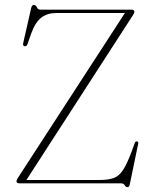

<svg xmlns="http://www.w3.org/2000/svg" viewBox="-20 -739 618 774"><path d="M516 -678 86.5 -13.5H382Q418 -13.5 439.5 -21.8Q461 -30 476.8 -54.8Q492.5 -79.5 511 -129L523.5 -163Q526.5 -170 532.5 -169Q539 -168 537 -159L503 5Q501 15.5 494 15.5Q487 15.5 482.8 7.8Q478.5 0 466.5 0H58.5Q46.5 0 46.5 -8Q46.5 -13.5 51.5 -21L483.5 -686.5H206.5Q171 -686.5 146.8 -668.2Q122.5 -650 106 -604.5L91.5 -563Q87.5 -550.5 79 -552.5Q70.5 -554.5 74 -567.5L106 -708Q109 -719 116.5 -719Q124.5 -719 128.8 -709.5Q133 -700 143 -700H510Q521.5 -700 521.5 -691.5Q521.5 -686 516 -678Z"/></svg>

Font: Fraunces 72pt S000 Thin
Style: Regular
Weight: 100
Version: Version 1.000; ttfautohint (v1.8.3)